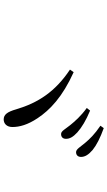

<svg xmlns="http://www.w3.org/2000/svg" viewBox="209 -960 582 1040"><g transform="rotate(90 500.0 -440.0)"><path d="M658 -529C679 -503 690 -480 705 -480C721 -479 732 -489 732 -506C732 -527 722 -545 697 -568C670 -592 632 -615 579 -637L565 -619C609 -587 637 -555 658 -529ZM754 -610C776 -584 788 -561 804 -561C819 -561 830 -570 830 -588C830 -609 818 -629 792 -651C766 -672 727 -692 674 -711L661 -693C708 -661 732 -636 754 -610ZM371 -548 357 -528C477 -448 537 -355 572 -237C586 -188 601 -169 627 -169C649 -169 668 -185 668 -216C668 -255 656 -299 620 -353C576 -419 506 -487 371 -548Z"/></g></svg>

Font: Harano Aji Mincho TW
Style: Regular
Weight: 400
Foundry: Masamichi Hosoda
Version: HaranoAjiMinchoTW-Regular version 20230610;ttx 4.39.4